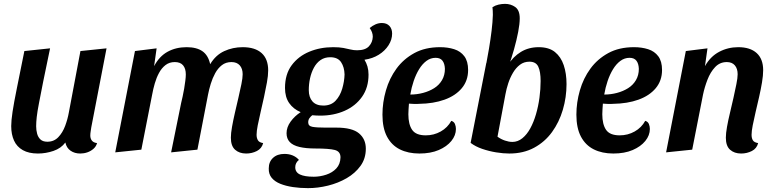

<svg xmlns="http://www.w3.org/2000/svg" viewBox="-20 -774 4006 993"><path d="M176 20Q129 20 98 2.5Q67 -15 52.5 -47Q38 -79 38 -122Q38 -150 45 -196.5Q52 -243 67.5 -319Q83 -395 106 -510L239 -524Q217 -421 203.5 -352.5Q190 -284 181.5 -240Q173 -196 170 -169Q167 -142 167 -121Q167 -101 172 -82.5Q177 -64 189.5 -52.5Q202 -41 225 -41Q259 -41 281.5 -64.5Q304 -88 317 -123Q330 -158 336 -192L396 -510L531 -524L452 -115Q451 -107 449 -95Q447 -83 447 -73Q447 -57 455.5 -46.5Q464 -36 482 -34Q477 -16 463 -4Q449 8 431.5 14Q414 20 395 20Q366 20 345 5.5Q324 -9 318 -37Q296 -7 256.5 6.5Q217 20 176 20Z M1253 20Q1218 20 1196 0.5Q1174 -19 1174 -62Q1174 -84 1180 -118Q1186 -152 1195 -191Q1204 -230 1213 -268.5Q1222 -307 1228.5 -339Q1235 -371 1235 -390Q1235 -419 1220 -436Q1205 -453 1177 -453Q1148 -453 1127.5 -437Q1107 -421 1093 -395.5Q1079 -370 1070 -340.5Q1061 -311 1056 -285L1001 0L865 14L917 -242Q920 -255 924.5 -274.5Q929 -294 932.5 -315.5Q936 -337 938.5 -356.5Q941 -376 941 -389Q941 -419 927 -436Q913 -453 884 -453Q856 -453 836 -437.5Q816 -422 802.5 -397Q789 -372 780.5 -342.5Q772 -313 767 -285L711 0L576 14L678 -510L790 -524L777 -432Q804 -483 847 -506.5Q890 -530 945 -530Q997 -530 1027 -509Q1057 -488 1067 -442Q1095 -489 1139.5 -509.5Q1184 -530 1235 -530Q1299 -530 1333 -499.5Q1367 -469 1367 -410Q1367 -383 1360.5 -347.5Q1354 -312 1345.5 -272.5Q1337 -233 1328 -195Q1319 -157 1313 -126Q1307 -95 1307 -77Q1307 -60 1314 -48.5Q1321 -37 1341 -34Q1334 -6 1308.5 7Q1283 20 1253 20Z M1573 199Q1532 199 1495 193.5Q1458 188 1429.5 176.5Q1401 165 1385 145.5Q1369 126 1370 97Q1370 63 1392 42.5Q1414 22 1451 22Q1475 22 1494 30Q1513 38 1526 53Q1517 60 1512 69.5Q1507 79 1507 91Q1507 117 1531.5 128.5Q1556 140 1603 140Q1635 140 1667 129.5Q1699 119 1719.5 97Q1740 75 1741 40Q1741 9 1711 1.5Q1681 -6 1611 -6Q1562 -6 1528.5 -14Q1495 -22 1478.5 -39.5Q1462 -57 1462 -85Q1462 -116 1483 -145Q1504 -174 1535 -194Q1497 -210 1475.5 -241Q1454 -272 1454 -319Q1454 -390 1488.5 -436.5Q1523 -483 1579.5 -506.5Q1636 -530 1703 -530Q1735 -530 1756 -526Q1777 -522 1793 -518Q1809 -514 1827 -514Q1869 -514 1888 -534.5Q1907 -555 1908 -584Q1908 -607 1892 -629Q1906 -641 1922 -648Q1938 -655 1955 -655Q1980 -655 1994 -640Q2008 -625 2008 -600Q2008 -569 1989.5 -540Q1971 -511 1939 -491Q1907 -471 1865 -465Q1875 -449 1880.5 -430Q1886 -411 1886 -388Q1886 -321 1852.5 -273.5Q1819 -226 1762.5 -201Q1706 -176 1637 -176Q1626 -176 1616 -176.5Q1606 -177 1595 -178Q1587 -172 1580.5 -163Q1574 -154 1574 -141Q1574 -122 1596 -118Q1618 -114 1662 -114H1720Q1801 -114 1836.5 -84.5Q1872 -55 1872 -5Q1872 46 1844.5 84Q1817 122 1773 147.5Q1729 173 1676.5 186Q1624 199 1573 199ZM1652 -228Q1692 -228 1715.5 -253Q1739 -278 1750 -315.5Q1761 -353 1762 -389Q1761 -427 1744 -452.5Q1727 -478 1688 -478Q1659 -478 1638 -463.5Q1617 -449 1603.5 -424Q1590 -399 1583.5 -369Q1577 -339 1577 -308Q1577 -271 1596 -249.5Q1615 -228 1652 -228Z M2149 20Q2091 20 2048 -1.5Q2005 -23 1981.5 -67.5Q1958 -112 1958 -181Q1958 -244 1976 -306.5Q1994 -369 2030.5 -419Q2067 -469 2123 -499.5Q2179 -530 2256 -530Q2296 -530 2329 -519.5Q2362 -509 2381.5 -483Q2401 -457 2401 -412Q2401 -357 2368.5 -318Q2336 -279 2279 -258.5Q2222 -238 2148 -237Q2136 -236 2121 -236.5Q2106 -237 2095 -238Q2094 -223 2093 -208.5Q2092 -194 2092 -183Q2092 -131 2111.5 -102.5Q2131 -74 2182 -74Q2224 -74 2259.5 -94Q2295 -114 2314 -149Q2328 -145 2333 -132.5Q2338 -120 2338 -107Q2338 -74 2314.5 -45Q2291 -16 2249 2Q2207 20 2149 20ZM2102 -285Q2136 -285 2168 -293.5Q2200 -302 2225.5 -318Q2251 -334 2266 -359.5Q2281 -385 2281 -418Q2280 -445 2268.5 -460Q2257 -475 2233 -475Q2207 -475 2185.5 -459Q2164 -443 2147.5 -416Q2131 -389 2119.5 -355Q2108 -321 2102 -285Z M2614 20Q2583 20 2546 14Q2509 8 2474 -4Q2439 -16 2414 -35L2495 -448L2607 -438Q2634 -481 2674 -505.5Q2714 -530 2766 -530Q2819 -530 2850 -505Q2881 -480 2895.5 -437Q2910 -394 2910 -339Q2910 -271 2891 -206.5Q2872 -142 2835 -91Q2798 -40 2742.5 -10Q2687 20 2614 20ZM2630 -40Q2658 -40 2681.5 -59Q2705 -78 2722.5 -110Q2740 -142 2752 -183Q2764 -224 2770 -268.5Q2776 -313 2776 -355Q2776 -403 2764 -429Q2752 -455 2718 -455Q2690 -455 2669 -439Q2648 -423 2633 -397.5Q2618 -372 2608.5 -343Q2599 -314 2594 -286L2553 -67Q2571 -54 2591.5 -47Q2612 -40 2630 -40ZM2607 -421 2493 -434Q2501 -475 2509 -522.5Q2517 -570 2522.5 -615.5Q2528 -661 2529 -697Q2529 -708 2528.5 -718Q2528 -728 2527 -737Q2541 -746 2558 -750Q2575 -754 2592 -754Q2622 -754 2645 -737.5Q2668 -721 2668 -679Q2668 -651 2660 -609Q2652 -567 2638.5 -519Q2625 -471 2607 -421Z M3152 20Q3094 20 3051 -1.5Q3008 -23 2984.5 -67.5Q2961 -112 2961 -181Q2961 -244 2979 -306.5Q2997 -369 3033.5 -419Q3070 -469 3126 -499.5Q3182 -530 3259 -530Q3299 -530 3332 -519.5Q3365 -509 3384.5 -483Q3404 -457 3404 -412Q3404 -357 3371.5 -318Q3339 -279 3282 -258.5Q3225 -238 3151 -237Q3139 -236 3124 -236.5Q3109 -237 3098 -238Q3097 -223 3096 -208.5Q3095 -194 3095 -183Q3095 -131 3114.5 -102.5Q3134 -74 3185 -74Q3227 -74 3262.5 -94Q3298 -114 3317 -149Q3331 -145 3336 -132.5Q3341 -120 3341 -107Q3341 -74 3317.5 -45Q3294 -16 3252 2Q3210 20 3152 20ZM3105 -285Q3139 -285 3171 -293.5Q3203 -302 3228.5 -318Q3254 -334 3269 -359.5Q3284 -385 3284 -418Q3283 -445 3271.5 -460Q3260 -475 3236 -475Q3210 -475 3188.5 -459Q3167 -443 3150.5 -416Q3134 -389 3122.5 -355Q3111 -321 3105 -285Z M3813 20Q3778 20 3756 0.5Q3734 -19 3734 -62Q3734 -84 3740 -118Q3746 -152 3755.5 -191Q3765 -230 3773.5 -268.5Q3782 -307 3788.5 -339Q3795 -371 3795 -390Q3795 -419 3780.5 -436Q3766 -453 3739 -453Q3703 -453 3678.5 -427Q3654 -401 3639 -362Q3624 -323 3616 -285L3560 0L3425 14L3527 -510L3639 -524L3626 -432Q3654 -482 3699.5 -506Q3745 -530 3798 -530Q3860 -530 3893.5 -499.5Q3927 -469 3927 -411Q3927 -384 3921 -348Q3915 -312 3906 -272.5Q3897 -233 3888 -195Q3879 -157 3873 -126Q3867 -95 3867 -77Q3867 -59 3874 -48Q3881 -37 3901 -34Q3894 -6 3868.5 7Q3843 20 3813 20Z"/></svg>

Font: Sansita Swashed Light Medium
Style: Regular
Weight: 500
Version: Version 1.003